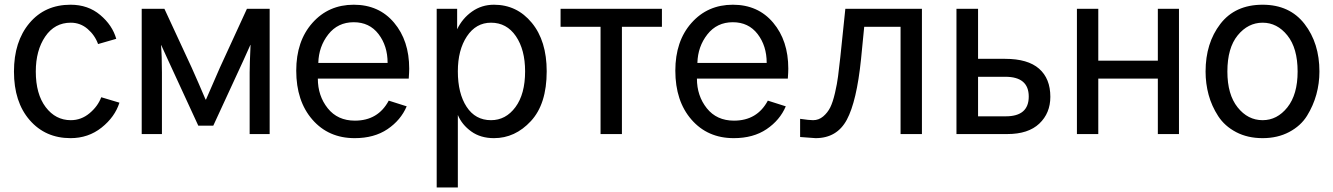

<svg xmlns="http://www.w3.org/2000/svg" viewBox="-20 -576 5728 825"><path d="M40 -268.6Q40 -397.5 106.4 -476.6Q172.9 -555.7 283.2 -555.7Q358.4 -555.7 410.6 -511.7Q462.9 -467.8 479.5 -409.2L401.4 -386.7Q387.7 -424.8 356.4 -451.7Q325.2 -478.5 284.2 -478.5Q214.8 -478.5 174.3 -418.9Q133.8 -359.4 133.8 -268.6Q133.8 -171.9 176.3 -115.7Q218.8 -59.6 284.2 -59.6Q329.1 -59.6 364.7 -89.4Q400.4 -119.1 415 -158.2L493.2 -134.8Q473.6 -73.2 416.5 -27.8Q359.4 17.6 283.2 17.6Q174.8 17.6 107.4 -60.1Q40 -137.7 40 -268.6Z M588.9 0V-538.1H686.5L803.7 -285.2Q833 -219.7 863.3 -148.4H865.2Q918 -269.5 924.8 -285.2L1041 -538.1H1138.7V0H1052.7V-264.6Q1052.7 -298.8 1056.6 -382.8H1055.7L1025.4 -315.4L896.5 -36.1H832L704.1 -313.5L672.9 -381.8H671.9Q675.8 -335.9 675.8 -264.6V0Z M1252.9 -272.5Q1252.9 -399.4 1322.3 -477.5Q1391.6 -555.7 1500 -555.7Q1608.4 -555.7 1673.3 -478.5Q1738.3 -401.4 1738.3 -281.2Q1738.3 -265.6 1736.3 -238.3H1345.7Q1345.7 -164.1 1388.2 -110.8Q1430.7 -57.6 1504.9 -57.6Q1604.5 -57.6 1650.4 -143.6L1727.5 -119.1Q1702.1 -59.6 1645 -21Q1587.9 17.6 1503.9 17.6Q1391.6 17.6 1322.3 -62Q1252.9 -141.6 1252.9 -272.5ZM1347.7 -305.7H1645.5Q1645.5 -378.9 1606.4 -429.7Q1567.4 -480.5 1500 -480.5Q1431.6 -480.5 1390.6 -428.2Q1349.6 -376 1347.7 -305.7Z M1947.3 -269.5Q1947.3 -174.8 1984.9 -117.2Q2022.5 -59.6 2089.8 -59.6Q2153.3 -59.6 2194.8 -115.7Q2236.3 -171.9 2236.3 -269.5Q2236.3 -362.3 2196.8 -420.4Q2157.2 -478.5 2089.8 -478.5Q2025.4 -478.5 1986.3 -419.9Q1947.3 -361.3 1947.3 -269.5ZM1856.4 229.5V-538.1H1944.3V-450.2Q1966.8 -497.1 2008.3 -526.4Q2049.8 -555.7 2102.5 -555.7Q2201.2 -555.7 2265.1 -478Q2329.1 -400.4 2329.1 -269.5Q2329.1 -128.9 2261.2 -55.7Q2193.4 17.6 2102.5 17.6Q2044.9 17.6 2004.9 -11.2Q1964.8 -40 1947.3 -82V229.5Z M2388.7 -460.9V-538.1H2824.2V-460.9H2652.3V0H2560.5V-460.9Z M2881.8 -272.5Q2881.8 -399.4 2951.2 -477.5Q3020.5 -555.7 3128.9 -555.7Q3237.3 -555.7 3302.2 -478.5Q3367.2 -401.4 3367.2 -281.2Q3367.2 -265.6 3365.2 -238.3H2974.6Q2974.6 -164.1 3017.1 -110.8Q3059.6 -57.6 3133.8 -57.6Q3233.4 -57.6 3279.3 -143.6L3356.4 -119.1Q3331.1 -59.6 3273.9 -21Q3216.8 17.6 3132.8 17.6Q3020.5 17.6 2951.2 -62Q2881.8 -141.6 2881.8 -272.5ZM2976.6 -305.7H3274.4Q3274.4 -378.9 3235.4 -429.7Q3196.3 -480.5 3128.9 -480.5Q3060.5 -480.5 3019.5 -428.2Q2978.5 -376 2976.6 -305.7Z M3418 -65.4Q3457 -59.6 3473.6 -59.6Q3498 -59.6 3517.1 -75.7Q3536.1 -91.8 3547.4 -114.3Q3558.6 -136.7 3567.9 -176.8Q3577.1 -216.8 3581.1 -248.5Q3585 -280.3 3590.8 -331.1L3612.3 -538.1H3941.4V0H3849.6V-460.9H3693.4L3679.7 -321.3Q3661.1 -140.6 3618.7 -61.5Q3576.2 17.6 3484.4 17.6Q3479.5 17.6 3418 12.7Z M4089.8 0V-538.1H4182.6V-323.2H4298.8Q4396.5 -323.2 4444.8 -280.8Q4493.2 -238.3 4493.2 -160.2Q4493.2 -89.8 4445.8 -44.9Q4398.4 0 4308.6 0ZM4182.6 -76.2H4301.8Q4400.4 -76.2 4400.4 -161.1Q4400.4 -246.1 4299.8 -246.1H4182.6Z M4607.4 0V-538.1H4699.2V-315.4H4955.1V-538.1H5045.9V0H4955.1V-238.3H4699.2V0Z M5253.9 -268.6Q5253.9 -169.9 5297.9 -114.7Q5341.8 -59.6 5405.3 -59.6Q5467.8 -59.6 5511.7 -114.7Q5555.7 -169.9 5555.7 -268.6Q5555.7 -369.1 5511.7 -423.8Q5467.8 -478.5 5405.3 -478.5Q5342.8 -478.5 5298.3 -424.3Q5253.9 -370.1 5253.9 -268.6ZM5160.2 -268.6Q5160.2 -390.6 5223.6 -473.1Q5287.1 -555.7 5405.3 -555.7Q5521.5 -555.7 5585.4 -473.1Q5649.4 -390.6 5649.4 -268.6Q5649.4 -217.8 5636.2 -169.9Q5623 -122.1 5596.2 -78.6Q5569.3 -35.2 5519.5 -8.8Q5469.7 17.6 5405.3 17.6Q5340.8 17.6 5291.5 -8.3Q5242.2 -34.2 5214.4 -77.1Q5186.5 -120.1 5173.3 -168.5Q5160.2 -216.8 5160.2 -268.6Z"/></svg>

Font: Gothic A1 Medium
Style: Regular
Weight: 500
Designer: HanYang I&C Co.,Ltd.
Foundry: HanYang I&C Co.,Ltd.
Version: Version 2.50